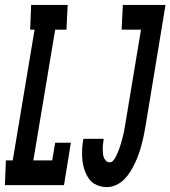

<svg xmlns="http://www.w3.org/2000/svg" viewBox="-47 -755 695 783"><path d="M389 8Q367 8 347.5 -0.5Q328 -9 316.5 -25Q305 -41 298 -61Q291 -81 289 -102.5Q287 -124 288 -145.5Q289 -167 293 -189H376Q375 -180 373.5 -170.5Q372 -161 372 -151.5Q372 -142 372.5 -133Q373 -124 375.5 -115.5Q378 -107 384.5 -100Q391 -93 400 -93Q409 -93 415.5 -101Q422 -109 426 -117Q430 -125 433.5 -133.5Q437 -142 440 -150.5Q443 -159 445.5 -167.5Q448 -176 450.5 -185Q453 -194 455 -202.5Q457 -211 459 -220Q461 -229 462 -237.5Q463 -246 465 -255L528 -634H449L454 -735H628L546 -238Q543 -220 539 -201Q535 -182 530 -163.5Q525 -145 518.5 -126.5Q512 -108 503.5 -90Q495 -72 484.5 -55Q474 -38 459.5 -23.5Q445 -9 426.5 -0.5Q408 8 389 8ZM214 0H-27L-23 -101H5L94 -634H76L80 -735H229L224 -634H178L89 -101H166L178 -173H242Z"/></svg>

Font: Iosevka HT Extended
Style: Bold Italic
Weight: 700
Width: 7
Italic angle: -9°
Monospace: yes
Designer: Belleve Invis
Foundry: Belleve Invis
Version: Version 32.3.0; ttfautohint (v1.8.4)